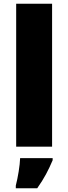

<svg xmlns="http://www.w3.org/2000/svg" viewBox="-20 -780 363 1021"><path d="M257 0V-760H66V0ZM260 72V61H87C86 99 75 165 64 207V221H178C216 167 237 126 260 72Z"/></svg>

Font: Noto Sans Thai Looped Black
Style: Regular
Weight: 900
Designer: Sasikarn Vongin, Ben Mitchell
Foundry: The Fontpad Ltd
Version: Version 1.001